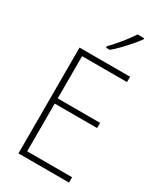

<svg xmlns="http://www.w3.org/2000/svg" viewBox="-232 -1036 954 1122"><g transform="rotate(30 245.0 -475.0)"><path d="M434 0H93V-714H434V-678H131V-393H417V-358H131V-36H434ZM393 -943Q377 -920 353 -892.5Q329 -865 303 -838Q277 -811 253 -791H227V-800Q259 -833 293 -874.5Q327 -916 348 -950H393Z"/></g></svg>

Font: Noto Sans Ethiopic SemiCondensed ExtraLight
Style: Regular
Weight: 200
Width: 4
Designer: Monotype Design Team
Foundry: Monotype Imaging Inc.
Version: Version 2.102; ttfautohint (v1.8.4.7-5d5b)